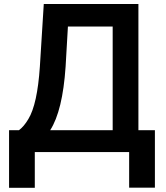

<svg xmlns="http://www.w3.org/2000/svg" viewBox="-20 -747 816 943"><path d="M150.9 175.4H24.5V-107.6H73.2Q97.7 -125.7 119.3 -162.3Q163.4 -234.7 175.8 -419.7L195 -727.3H659.8V-107.6H740.8V174.7H614.3V0H150.9ZM533.4 -107.6V-616.8H313.6L302.2 -419.7Q287.6 -202.8 226.6 -107.6Z"/></svg>

Font: Linik Sans SemiBold
Style: Regular
Weight: 600
Designer: Fonts by Rasmus Andersson / Changes by Cristiano Sobral with parts from Marc Monis
Foundry: rsms
Version: Version 3.020; ttfautohint (v1.6)